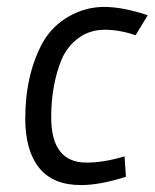

<svg xmlns="http://www.w3.org/2000/svg" viewBox="-20 -530 447 555"><path d="M214 5Q133 5 93 -45Q53 -95 53 -187Q53 -315 104 -408Q131 -455 179 -482.5Q227 -510 281 -510Q335 -510 407 -486L372 -428Q326 -444 283 -444Q240 -444 207.5 -420.5Q175 -397 158 -358Q128 -284 128 -191Q128 -60 230 -60Q280 -60 340 -78L344 -19Q269 5 214 5Z"/></svg>

Font: Gudea
Style: Italic
Weight: 400
Version: Version 1.002